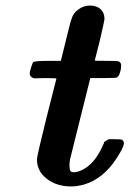

<svg xmlns="http://www.w3.org/2000/svg" viewBox="-20 -663 466 691"><path d="M106 -381Q99 -381 93 -386Q87 -391 87 -399Q87 -404 90 -414Q93 -424 95.5 -431Q98 -438 99 -439Q105 -444 154 -444H199L217 -517Q235 -592 238 -596Q243 -615 262 -629Q281 -643 304 -643Q328 -643 342 -630Q356 -617 356 -595Q356 -589 339 -516Q321 -446 321 -445Q321 -444 362 -444Q403 -444 407 -442Q416 -438 416 -428Q416 -408 407 -390Q402 -385 400 -384Q396 -382 350 -382H305Q302 -370 284 -298Q266 -226 249.5 -159.5Q233 -93 232 -89Q230 -77 230 -69Q230 -54 233 -48.5Q236 -43 248 -43Q264 -45 277 -52Q321 -74 349 -137Q354 -146 355 -152Q369 -162 373 -162H390Q415 -162 419 -160Q426 -156 426 -146Q424 -130 398 -91Q352 -21 286 0Q260 8 236 8Q184 8 148.5 -19.5Q113 -47 113 -89Q113 -102 148 -242L183 -380Q183 -382 142 -382Q130 -382 118.5 -381.5Q107 -381 106 -381Z"/></svg>

Font: KaTeX_Main
Style: Bold Italic
Weight: 700
Version: Version 1.1; ttfautohint (v1.3)